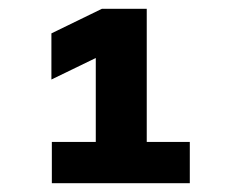

<svg xmlns="http://www.w3.org/2000/svg" viewBox="-20 -711 543 437"><path d="M98 -294H412V-388H314V-691H212L97 -635V-530L198 -579V-388H98Z"/></svg>

Font: LT Wave Bold
Style: Regular
Weight: 700
Designer: Daniel Lyons
Version: Version 2.5 (Glyphs App)